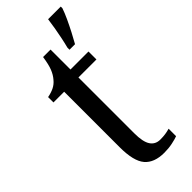

<svg xmlns="http://www.w3.org/2000/svg" viewBox="-252 -794 837 837"><g transform="rotate(-45 167.0 -375.0)"><path d="M228 -613Q234 -636 239 -660.5Q244 -685 248.5 -710.5Q253 -736 256 -760H334V-750Q327 -729 314.5 -702Q302 -675 288 -648Q274 -621 262 -600H228ZM203 10Q141 10 111.5 -24.5Q82 -59 82 -145V-487H16V-520Q38 -524 55.5 -532.5Q73 -541 86 -557Q100 -573 109 -595.5Q118 -618 124 -659H170V-536H281V-487H170V-143Q170 -90 185.5 -66.5Q201 -43 231 -43Q249 -43 262.5 -45Q276 -47 290 -51V-5Q277 0 253.5 5Q230 10 203 10Z"/></g></svg>

Font: Noto Serif Condensed
Style: Regular
Weight: 400
Width: 3
Designer: Monotype Design Team
Foundry: Monotype Imaging Inc.
Version: Version 2.015